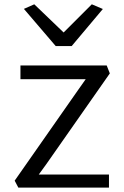

<svg xmlns="http://www.w3.org/2000/svg" viewBox="-20 -855 565 875"><path d="M88.9 -814.5 136.2 -835.4 270 -707 398.4 -835.4 448.7 -814 306.6 -645H233.9ZM63.5 0 46.9 -31.7 336.9 -446.3 370.6 -494.1H73.2V-556.6H466.3L480.5 -520.5L191.4 -107.4L156.7 -59.6H476.6V0Z"/></svg>

Font: HaufeMerriweatherSansLt
Style: Regular
Weight: 300
Designer: Eben Sorkin
Foundry: Eben Sorkin
Version: Version 1.56